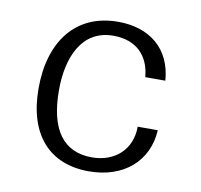

<svg xmlns="http://www.w3.org/2000/svg" viewBox="-64 -580 690 659"><g transform="rotate(10 280.5 -250.5)"><path d="M67 -240C67 -80 147 11 286 11C407 11 489 -60 495 -169H425C425 -90 369 -38 288 -38C188 -38 137 -109 137 -246C137 -360 179 -462 289 -462C372 -462 415 -412 421 -341H491C483 -451 407 -512 297 -512C148 -512 67 -402 67 -240Z"/></g></svg>

Font: Perun Light
Style: Regular
Weight: 300
Foundry: Copyright (c) Stefan Peev, Context Ltd, 2016
Version: Version 1.089